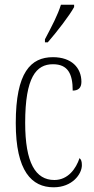

<svg xmlns="http://www.w3.org/2000/svg" viewBox="-20 -786 398 816"><path d="M171 -619V-606H183C223 -652 276 -721 295 -756V-766H239C225 -721 201 -676 171 -619ZM208 10C287 10 328 -46 328 -84C328 -100 325 -108 318 -114C303 -69 269 -21 211 -21C131 -21 87 -94 87 -264C87 -458 134 -513 205 -513C268 -513 289 -473 289 -401C311 -401 326 -411 326 -438C326 -498 284 -543 205 -543C111 -543 47 -479 47 -263C47 -58 115 10 208 10Z"/></svg>

Font: Noto Serif Sinhala ExtraCondensed ExtraLight
Style: Regular
Weight: 200
Width: 2
Designer: Jelle Bosma - Monotype Design Team
Foundry: Monotype Imaging Inc.
Version: Version 2.007